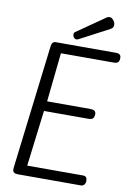

<svg xmlns="http://www.w3.org/2000/svg" viewBox="-112 -1141 822 1208"><g transform="rotate(10 299.0 -537.0)"><path d="M181 -860H567Q598 -860 598 -833Q598 -813 590 -805Q582 -797 561 -797H225L192 -484H469Q504 -484 504 -458Q504 -438 495.5 -429.5Q487 -421 466 -421H183L139 -64H496Q522 -64 522 -34Q522 -19 514 -9.5Q506 0 494 0H90Q57 0 57 -26Q57 -32 58 -41L153 -826Q156 -860 181 -860ZM473 -1071Q479 -1074 490 -1074Q501 -1074 512.5 -1060Q524 -1046 524 -1032.5Q524 -1019 520 -1013.5Q516 -1008 504 -1001L316 -902Q312 -900 304 -900Q296 -900 289 -908Q282 -916 282 -927.5Q282 -939 290 -944Z"/></g></svg>

Font: Kite One
Style: Regular
Weight: 400
Designer: Eduardo Rodriguez Tunni
Foundry: Eduardo Rodriguez Tunni
Version: Version 1.001